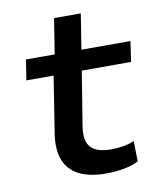

<svg xmlns="http://www.w3.org/2000/svg" viewBox="-76 -702 635 771"><g transform="rotate(-10 241.5 -316.5)"><path d="M295 9Q227 9 184 -13.5Q141 -36 125 -79.5Q109 -123 119 -186L155 -415H44L57 -498H174L197 -642H306L283 -498H483L471 -415H270L234 -193Q225 -134 249.5 -108.5Q274 -83 331 -83Q356 -83 380 -87Q404 -91 426 -100L428 -17Q400 -3 365.5 3Q331 9 295 9Z"/></g></svg>

Font: Nunito Sans 7pt SemiExpanded SemiBold
Style: Italic
Weight: 600
Width: 6
Italic angle: -9°
Designer: Vernon Adams
Foundry: Vernon Adams
Version: Version 3.101;gftools[0.9.27]